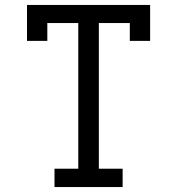

<svg xmlns="http://www.w3.org/2000/svg" viewBox="-20 -755 715 775"><path d="M200 0V-74H296V-662H171V-590H89V-735H586V-590H504V-662H379V-74H475V0Z"/></svg>

Font: Iosevka Plex Etoile
Style: Regular
Weight: 400
Designer: Belleve Invis
Foundry: Belleve Invis
Version: Version 25.1.1; ttfautohint (v1.8.4)